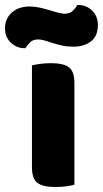

<svg xmlns="http://www.w3.org/2000/svg" viewBox="-72 -741 412 769"><path d="M150 8Q100 8 78 -8.5Q56 -25 56 -72V-479Q67 -482 87.5 -485Q108 -488 132 -488Q182 -488 204 -471.5Q226 -455 226 -408V-1Q215 2 194.5 5Q174 8 150 8ZM46 -715Q67 -715 87 -710.5Q107 -706 125.5 -700.5Q144 -695 159.5 -690.5Q175 -686 187 -686Q209 -686 221 -699Q233 -712 238 -721H242Q274 -721 297 -698.5Q320 -676 320 -641Q320 -596 292 -575Q264 -554 222 -554Q198 -554 177.5 -558.5Q157 -563 140 -568.5Q123 -574 108 -578.5Q93 -583 81 -583Q59 -583 47.5 -570.5Q36 -558 30 -548H26Q-5 -548 -28.5 -570Q-52 -592 -52 -628Q-52 -650 -43.5 -666.5Q-35 -683 -21 -694Q-7 -705 10.5 -710Q28 -715 46 -715Z"/></svg>

Font: Baloo 2 ExtraBold
Style: Regular
Weight: 800
Designer: Sarang Kulkarni and Ek Type
Foundry: Ek Type
Version: Version 1.640;hotconv 1.0.111;makeotfexe 2.5.65597; ttfautoh